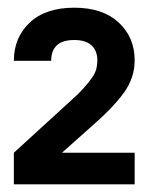

<svg xmlns="http://www.w3.org/2000/svg" viewBox="-20 -859 395 499"><path d="M16 -462 156 -590Q181 -612 196 -628.5Q211 -645 219.5 -657.5Q228 -670 230.5 -680.5Q233 -691 233 -702Q233 -727 218 -741Q203 -755 173 -755Q142 -755 127.5 -741Q113 -727 113 -701H16Q16 -761 57 -800Q98 -839 173 -839Q247 -839 288.5 -800.5Q330 -762 330 -702Q330 -657 302 -618Q274 -579 214 -527L141 -462H330V-380H16Z"/></svg>

Font: PT Root UI Bold
Style: Regular
Weight: 700
Designer: Vitaly Kuzmin
Foundry: ParaType Ltd.
Version: Version 2.000G